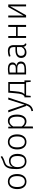

<svg xmlns="http://www.w3.org/2000/svg" viewBox="2300 -3085 990 5630"><g transform="rotate(-90 2795.0 -270.0)"><path d="M65 -261Q65 -324 80.5 -374.5Q96 -425 125 -460.5Q154 -496 195 -515Q236 -534 288 -534Q339 -534 380 -515.5Q421 -497 449 -461.5Q477 -426 492 -376Q507 -326 507 -263Q507 -200 491.5 -149.5Q476 -99 447.5 -63.5Q419 -28 378 -8.5Q337 11 285 11Q233 11 192.5 -8Q152 -27 123.5 -62Q95 -97 80 -147.5Q65 -198 65 -261ZM288 -486Q212 -486 169 -430Q126 -374 126 -261Q126 -150 168 -93.5Q210 -37 285 -37Q361 -37 403.5 -93.5Q446 -150 446 -263Q446 -374 404.5 -430Q363 -486 288 -486Z M863 -624Q827 -612 800.5 -596Q774 -580 756 -553.5Q738 -527 727.5 -488.5Q717 -450 712 -394H714Q741 -451 787.5 -476.5Q834 -502 897 -502Q945 -502 982 -484Q1019 -466 1045 -433.5Q1071 -401 1084.5 -355.5Q1098 -310 1098 -255Q1098 -186 1081.5 -136Q1065 -86 1035 -53Q1005 -20 964 -4.5Q923 11 875 11Q773 11 712.5 -63.5Q652 -138 652 -281Q652 -354 658.5 -415.5Q665 -477 683.5 -525.5Q702 -574 736 -608Q770 -642 825 -660Q853 -669 876.5 -677.5Q900 -686 921.5 -695.5Q943 -705 965 -717Q987 -729 1011 -745L1035 -705Q1014 -691 995.5 -680Q977 -669 957 -659.5Q937 -650 914.5 -641.5Q892 -633 863 -624ZM888 -455Q851 -455 819.5 -442.5Q788 -430 764 -406Q740 -382 725.5 -346Q711 -310 710 -262V-252Q710 -153 752 -95Q794 -37 877 -37Q909 -37 938 -45.5Q967 -54 988.5 -77.5Q1010 -101 1022.5 -143.5Q1035 -186 1035 -254Q1035 -361 995.5 -408Q956 -455 888 -455Z M1228 -261Q1228 -324 1243.5 -374.5Q1259 -425 1288 -460.5Q1317 -496 1358 -515Q1399 -534 1451 -534Q1502 -534 1543 -515.5Q1584 -497 1612 -461.5Q1640 -426 1655 -376Q1670 -326 1670 -263Q1670 -200 1654.5 -149.5Q1639 -99 1610.5 -63.5Q1582 -28 1541 -8.5Q1500 11 1448 11Q1396 11 1355.5 -8Q1315 -27 1286.5 -62Q1258 -97 1243 -147.5Q1228 -198 1228 -261ZM1451 -486Q1375 -486 1332 -430Q1289 -374 1289 -261Q1289 -150 1331 -93.5Q1373 -37 1448 -37Q1524 -37 1566.5 -93.5Q1609 -150 1609 -263Q1609 -374 1567.5 -430Q1526 -486 1451 -486Z M1898 -437Q1930 -485 1971 -509.5Q2012 -534 2064 -534Q2112 -534 2147.5 -515.5Q2183 -497 2205.5 -462Q2228 -427 2239 -377Q2250 -327 2250 -264Q2250 -202 2237 -151.5Q2224 -101 2198.5 -65Q2173 -29 2136.5 -9Q2100 11 2052 11Q2006 11 1968.5 -7Q1931 -25 1902 -66V197L1845 205V-523H1894ZM1902 -129Q1926 -90 1962.5 -64.5Q1999 -39 2043 -39Q2189 -39 2189 -264Q2189 -376 2156 -430.5Q2123 -485 2053 -485Q2003 -485 1965.5 -454Q1928 -423 1902 -379Z M2378 -523 2539 -46H2541L2690 -523H2751L2575 2Q2561 44 2544 78Q2527 112 2502 138Q2477 164 2442 181Q2407 198 2358 205L2350 158Q2389 151 2416.5 137.5Q2444 124 2463.5 104.5Q2483 85 2496.5 59Q2510 33 2521 0H2501L2315 -523Z M2786 -48Q2805 -62 2819.5 -80Q2834 -98 2845 -128.5Q2856 -159 2864 -208.5Q2872 -258 2878 -335L2894 -523H3206V-48H3252V135H3210L3197 0H2811L2798 135H2756V-48ZM2947 -476 2935 -332Q2929 -258 2920.5 -209Q2912 -160 2901 -128.5Q2890 -97 2876 -79Q2862 -61 2845 -48H3149V-476Z M3426 -516Q3461 -524 3505 -529Q3549 -534 3588 -534Q3630 -534 3665.5 -526.5Q3701 -519 3726 -502.5Q3751 -486 3765 -460.5Q3779 -435 3779 -399Q3779 -351 3755.5 -324.5Q3732 -298 3689 -285V-283Q3714 -278 3735 -269Q3756 -260 3772 -244Q3788 -228 3797 -205Q3806 -182 3806 -151Q3806 -109 3789 -80Q3772 -51 3741 -33.5Q3710 -16 3668 -8Q3626 0 3575 0H3426ZM3483 -257V-47H3586Q3621 -47 3650 -52Q3679 -57 3700 -68.5Q3721 -80 3733 -100Q3745 -120 3745 -150Q3745 -180 3735.5 -200Q3726 -220 3708.5 -233Q3691 -246 3667 -251.5Q3643 -257 3614 -257ZM3483 -303H3604Q3664 -303 3691 -327Q3718 -351 3718 -396Q3718 -488 3594 -488Q3561 -488 3534.5 -486Q3508 -484 3483 -479Z M4237 -78Q4209 -31 4166 -10Q4123 11 4072 11Q3996 11 3953.5 -32Q3911 -75 3911 -146Q3911 -228 3972.5 -270Q4034 -312 4140 -312H4230V-364Q4230 -426 4201 -455.5Q4172 -485 4105 -485Q4076 -485 4041.5 -479Q4007 -473 3964 -456L3948 -501Q3996 -520 4036 -527Q4076 -534 4113 -534Q4206 -534 4246.5 -490Q4287 -446 4287 -367V-114Q4287 -71 4299.5 -54Q4312 -37 4337 -29L4324 11Q4289 5 4267 -13.5Q4245 -32 4237 -77ZM4230 -267H4143Q4058 -267 4015 -238Q3972 -209 3972 -149Q3972 -95 4001.5 -66.5Q4031 -38 4086 -38Q4135 -38 4171.5 -64Q4208 -90 4230 -133Z M4821 0V-247H4554V0H4497V-523H4554V-294H4821V-523H4878V0Z M5480 -523V0H5423V-326Q5423 -376 5424 -408.5Q5425 -441 5427 -467L5164 0H5098V-523H5155V-231Q5155 -214 5154.5 -192Q5154 -170 5153.5 -147.5Q5153 -125 5152 -105Q5151 -85 5150 -72L5404 -523Z"/></g></svg>

Font: Jldddboxgfspflltxgxzjzlszac
Style: Regular
Weight: 300
Designer: Carrois Corporate & Edenspiekermann
Foundry: Carrois Corporate GbR & Edenspiekermann AG
Version: Version 2.001